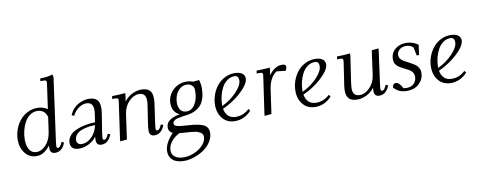

<svg xmlns="http://www.w3.org/2000/svg" viewBox="-80 -1153 4668 1860"><g transform="rotate(-10 2254.0 -222.5)"><path d="M50.8 -178.2Q50.8 -231 68.6 -280.8Q86.4 -330.6 117.4 -368.4Q148.4 -406.2 193.4 -429.2Q238.3 -452.1 289.1 -452.1Q349.1 -452.1 390.1 -421.9L423.8 -662.1Q425.8 -675.8 425.8 -682.1Q425.8 -693.4 418.9 -697.8Q412.1 -702.1 395 -702.1H365.2L370.1 -729Q450.2 -729 491.2 -746.1L498 -717.8L413.1 -104Q408.2 -68.8 408.2 -58.1Q408.2 -35.2 420.9 -35.2Q439.9 -35.2 455.1 -64.9L465.8 -86.9L488.8 -76.2L478 -54.2Q446.8 6.8 388.2 6.8Q337.9 6.8 337.9 -47.9Q337.9 -64.5 338.9 -73.2Q278.8 6.8 206.1 6.8Q137.2 6.8 94 -46.1Q50.8 -99.1 50.8 -178.2ZM118.2 -169.9Q118.2 -108.4 141.8 -70.3Q165.5 -32.2 210 -32.2Q262.2 -32.2 304.7 -78.9Q347.2 -125.5 358.9 -201.2L379.9 -348.1Q356.9 -422.9 284.2 -422.9Q245.1 -422.9 212.6 -399.7Q180.2 -376.5 160.2 -339.4Q140.1 -302.2 129.2 -258.3Q118.2 -214.4 118.2 -169.9Z M540 -61Q540 -94.7 557.9 -121.8Q575.7 -148.9 603.5 -165.8Q631.3 -182.6 669.2 -194.3Q707 -206.1 743.4 -211.2Q779.8 -216.3 817.9 -217.8L828.6 -290Q833 -315.4 833 -334Q833 -358.9 827.1 -375.5Q821.3 -392.1 810.3 -399.9Q799.3 -407.7 788.6 -410.4Q777.8 -413.1 763.7 -413.1Q727.1 -413.1 689.7 -386.2Q652.3 -359.4 629.9 -314L606.9 -325.2Q619.6 -357.9 642.6 -383.5Q665.5 -409.2 692.1 -423.6Q718.8 -438 744.9 -445.1Q771 -452.1 794.9 -452.1Q847.7 -452.1 874.8 -427.5Q901.9 -402.8 901.9 -345.2Q901.9 -320.3 897.9 -294.9L867.7 -104Q862.8 -68.8 862.8 -58.1Q862.8 -35.2 876 -35.2Q894.5 -35.2 909.7 -64.9L920.9 -86.9L943.8 -76.2L932.6 -54.2Q901.4 6.8 842.8 6.8Q793 6.8 793 -47.9Q793 -60.5 794.9 -80.1Q765.1 -39.6 718.3 -16.4Q671.4 6.8 626 6.8Q580.6 6.8 560.3 -12Q540 -30.8 540 -61ZM606.9 -76.2Q606.9 -55.7 620.8 -43.9Q634.8 -32.2 657.7 -32.2Q707 -32.2 753.2 -76.4Q799.3 -120.6 813 -190.9Q787.6 -190.4 764.9 -188Q742.2 -185.5 711.7 -178Q681.2 -170.4 659.4 -158.9Q637.7 -147.5 622.3 -126Q606.9 -104.5 606.9 -76.2Z M1020.5 -411.1 1025.4 -439Q1092.3 -439 1155.3 -445.8L1153.3 -418L1144.5 -363.8Q1174.8 -404.8 1220.9 -428.5Q1267.1 -452.1 1313.5 -452.1Q1366.2 -452.1 1393.3 -427.5Q1420.4 -402.8 1420.4 -345.2Q1420.4 -320.3 1416.5 -294.9L1389.2 -104Q1384.3 -68.8 1384.3 -58.1Q1384.3 -35.2 1397.5 -35.2Q1416.5 -35.2 1431.6 -64.9L1442.4 -86.9L1465.3 -76.2L1454.6 -54.2Q1423.3 6.8 1364.3 6.8Q1314.5 6.8 1314.5 -47.9Q1314.5 -71.8 1319.3 -105L1347.2 -290Q1351.6 -315.4 1351.6 -334Q1351.6 -358.9 1345.7 -375.5Q1339.8 -392.1 1328.9 -399.9Q1317.9 -407.7 1307.1 -410.4Q1296.4 -413.1 1282.2 -413.1Q1231.4 -413.1 1184.8 -366Q1138.2 -318.8 1127.4 -244.1L1093.3 0L1026.4 6.8L1028.3 -17.1L1077.6 -363.8Q1080.6 -380.9 1080.6 -391.1Q1080.6 -402.8 1074.2 -407Q1067.9 -411.1 1050.3 -411.1Z M1456.5 184.1Q1456.5 103 1541.5 14.2Q1502.4 -3.4 1502.4 -43Q1502.4 -87.4 1536.9 -113.3Q1571.3 -139.2 1639.2 -151.9Q1605 -167 1586.7 -197Q1568.4 -227.1 1568.4 -268.1Q1568.4 -344.2 1622.8 -398.2Q1677.2 -452.1 1757.3 -452.1Q1792.5 -452.1 1822.3 -439.9L1882.3 -445.8Q1894.5 -404.3 1894.5 -365.2Q1894.5 -314.5 1883.3 -274.7Q1872.1 -234.9 1854 -210Q1835.9 -185.1 1809.3 -168Q1782.7 -150.9 1755.9 -142.8Q1729 -134.8 1696.3 -130.9Q1669.9 -127.4 1654.5 -125.2Q1639.2 -123 1619.6 -118.4Q1600.1 -113.8 1589.6 -108.2Q1579.1 -102.5 1571.8 -93.8Q1564.5 -85 1564.5 -73.2Q1564.5 -53.2 1592.8 -44.9Q1621.1 -36.6 1701.2 -32.2Q1804.7 -26.9 1851.6 -4.2Q1898.4 18.6 1898.4 74.2Q1898.4 122.1 1869.6 165.8Q1840.8 209.5 1797.1 238Q1753.4 266.6 1702.9 283.7Q1652.3 300.8 1607.4 300.8Q1529.8 300.8 1493.2 267.8Q1456.5 234.9 1456.5 184.1ZM1490.2 179.2Q1490.2 220.7 1522.2 243.4Q1554.2 266.1 1606.4 266.1Q1659.7 266.1 1712.2 243.4Q1764.6 220.7 1798.6 182.9Q1832.5 145 1832.5 105Q1832.5 90.3 1827.1 79.3Q1821.8 68.4 1809.3 60.8Q1796.9 53.2 1783.9 48.3Q1771 43.5 1748.3 40.3Q1725.6 37.1 1707.3 35.6Q1689 34.2 1659.2 32.2Q1647 31.7 1604.5 27.8Q1550.8 54.7 1520.5 95Q1490.2 135.3 1490.2 179.2ZM1631.3 -263.2Q1631.3 -219.7 1651.9 -193.4Q1672.4 -167 1711.4 -167Q1762.7 -167 1794.4 -219Q1826.2 -271 1826.2 -349.1Q1826.2 -365.7 1823.2 -378.9Q1803.2 -422.9 1752.4 -422.9Q1715.8 -422.9 1687.3 -398.7Q1658.7 -374.5 1645 -338.6Q1631.3 -302.7 1631.3 -263.2Z M1991.7 -178.2Q1991.7 -231 2009.5 -280.8Q2027.3 -330.6 2058.3 -368.4Q2089.4 -406.2 2134.3 -429.2Q2179.2 -452.1 2230 -452.1Q2279.3 -452.1 2304.7 -433.3Q2330.1 -414.6 2330.1 -382.8Q2330.1 -344.2 2286.1 -293Q2242.2 -241.7 2181.2 -199Q2120.1 -156.2 2062 -130.9Q2069.8 -85.9 2097.2 -59.1Q2124.5 -32.2 2171.9 -32.2Q2247.6 -32.2 2303.7 -86.9L2317.9 -66.9Q2249 6.8 2156.7 6.8Q2081.1 6.8 2036.4 -45.7Q1991.7 -98.1 1991.7 -178.2ZM2059.1 -159.2Q2140.6 -196.3 2202.9 -261.2Q2265.1 -326.2 2265.1 -377Q2265.1 -422.9 2225.1 -422.9Q2186 -422.9 2153.6 -399.7Q2121.1 -376.5 2101.1 -339.4Q2081.1 -302.2 2070.1 -258.3Q2059.1 -214.4 2059.1 -169.9Z M2441.9 -411.1 2446.8 -439Q2513.7 -439 2576.7 -445.8L2574.7 -418L2567.9 -371.1Q2593.3 -408.7 2626.7 -430.4Q2660.2 -452.1 2697.8 -452.1Q2735.8 -452.1 2735.8 -428.2Q2735.8 -410.2 2723.6 -388.2L2635.7 -397.9Q2604 -378.9 2581.1 -338.6Q2558.1 -298.3 2549.8 -244.1L2514.6 0L2446.8 6.8L2448.7 -17.1L2499 -363.8Q2502 -380.9 2502 -391.1Q2502 -402.8 2495.6 -407Q2489.3 -411.1 2471.7 -411.1Z M2782.2 -178.2Q2782.2 -231 2800 -280.8Q2817.9 -330.6 2848.9 -368.4Q2879.9 -406.2 2924.8 -429.2Q2969.7 -452.1 3020.5 -452.1Q3069.8 -452.1 3095.2 -433.3Q3120.6 -414.6 3120.6 -382.8Q3120.6 -344.2 3076.7 -293Q3032.7 -241.7 2971.7 -199Q2910.6 -156.2 2852.5 -130.9Q2860.4 -85.9 2887.7 -59.1Q2915 -32.2 2962.4 -32.2Q3038.1 -32.2 3094.2 -86.9L3108.4 -66.9Q3039.6 6.8 2947.3 6.8Q2871.6 6.8 2826.9 -45.7Q2782.2 -98.1 2782.2 -178.2ZM2849.6 -159.2Q2931.2 -196.3 2993.4 -261.2Q3055.7 -326.2 3055.7 -377Q3055.7 -422.9 3015.6 -422.9Q2976.6 -422.9 2944.1 -399.7Q2911.6 -376.5 2891.6 -339.4Q2871.6 -302.2 2860.6 -258.3Q2849.6 -214.4 2849.6 -169.9Z M3232.4 -411.1 3237.3 -439Q3304.2 -439 3367.2 -445.8L3365.2 -418L3326.2 -154.8Q3322.3 -124.5 3322.3 -110.8Q3322.3 -85.9 3328.1 -69.3Q3334 -52.7 3345 -45.2Q3356 -37.6 3366.5 -34.9Q3377 -32.2 3391.1 -32.2Q3442.4 -32.2 3489.3 -79.6Q3536.1 -127 3546.4 -201.2L3579.1 -439L3646.5 -445.8L3644.5 -421.9L3601.1 -104Q3596.2 -68.8 3596.2 -58.1Q3596.2 -35.2 3609.4 -35.2Q3628.4 -35.2 3643.6 -64.9L3654.3 -86.9L3677.2 -76.2L3666.5 -54.2Q3635.3 6.8 3576.2 6.8Q3526.4 6.8 3526.4 -47.9Q3526.4 -60.5 3528.3 -80.1Q3498.5 -39.1 3452.4 -16.1Q3406.2 6.8 3360.4 6.8Q3307.6 6.8 3280.5 -17.8Q3253.4 -42.5 3253.4 -100.1Q3253.4 -124.5 3257.3 -149.9L3289.6 -363.8Q3292.5 -380.9 3292.5 -391.1Q3292.5 -402.8 3286.1 -407Q3279.8 -411.1 3262.2 -411.1Z M3718.3 -47.9Q3725.1 -86.9 3752.4 -86.9Q3786.1 -86.9 3817.4 -24.9Q3830.6 -21 3849.1 -21Q3894.5 -21 3921.4 -47.4Q3948.2 -73.7 3948.2 -116.2Q3948.2 -140.6 3934.6 -159.4Q3920.9 -178.2 3900.6 -188.7Q3880.4 -199.2 3856.7 -211.4Q3833 -223.6 3812.7 -235.4Q3792.5 -247.1 3778.8 -267.8Q3765.1 -288.6 3765.1 -315.9Q3765.1 -376 3808.3 -414.1Q3851.6 -452.1 3918.5 -452.1Q3950.2 -452.1 3982.2 -441.2Q4014.2 -430.2 4036.1 -412.1L4022.5 -314H3999.5L3982.4 -396Q3955.6 -422.9 3913.1 -422.9Q3873.5 -422.9 3847.9 -401.4Q3822.3 -379.9 3822.3 -347.2Q3822.3 -326.2 3836.7 -308.8Q3851.1 -291.5 3872.3 -280.8Q3893.6 -270 3918.7 -256.6Q3943.8 -243.2 3965.1 -229.7Q3986.3 -216.3 4000.7 -193.8Q4015.1 -171.4 4015.1 -143.1Q4015.1 -81.1 3970 -36.6Q3924.8 7.8 3845.2 7.8Q3806.6 7.8 3776.9 -4.9Q3747.1 -17.6 3718.3 -47.9Z M4115.7 -178.2Q4115.7 -231 4133.5 -280.8Q4151.4 -330.6 4182.4 -368.4Q4213.4 -406.2 4258.3 -429.2Q4303.2 -452.1 4354 -452.1Q4403.3 -452.1 4428.7 -433.3Q4454.1 -414.6 4454.1 -382.8Q4454.1 -344.2 4410.2 -293Q4366.2 -241.7 4305.2 -199Q4244.1 -156.2 4186 -130.9Q4193.8 -85.9 4221.2 -59.1Q4248.5 -32.2 4295.9 -32.2Q4371.6 -32.2 4427.7 -86.9L4441.9 -66.9Q4373 6.8 4280.8 6.8Q4205.1 6.8 4160.4 -45.7Q4115.7 -98.1 4115.7 -178.2ZM4183.1 -159.2Q4264.6 -196.3 4326.9 -261.2Q4389.2 -326.2 4389.2 -377Q4389.2 -422.9 4349.1 -422.9Q4310.1 -422.9 4277.6 -399.7Q4245.1 -376.5 4225.1 -339.4Q4205.1 -302.2 4194.1 -258.3Q4183.1 -214.4 4183.1 -169.9Z"/></g></svg>

Font: Dihjauti
Style: Italic
Weight: 400
Italic angle: -9°
Designer: T. Christopher White
Version: Version 3.0.0